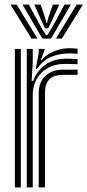

<svg xmlns="http://www.w3.org/2000/svg" viewBox="-20 -812 379 832"><path d="M134.8 -514 147.5 -580.2V-600H173L173.5 -596L156.8 -552.5H161.5Q180.5 -576 213.4 -589.5Q246.2 -603 280.5 -603Q296.5 -603 316.2 -600.8V-578.5Q302 -580.5 282.2 -580.5Q235.8 -580.5 200.6 -565.2Q165.5 -550 141 -514ZM96 0V-600H121.8V-538L117 -461.2H123Q144.5 -511.5 181 -534.6Q217.5 -557.8 268.5 -557.8Q281.8 -557.8 295.9 -557.1Q310 -556.5 316.2 -556V-533.5Q308.8 -534 293.4 -534.6Q278 -535.2 263.8 -535.2Q217 -535.2 185.5 -516.5Q154 -497.8 138 -468Q122 -438.2 122 -405.2V0ZM44.5 0V-600H70.2V0ZM147.8 0V-407.5Q147.8 -457.2 177 -483.8Q206.2 -510.2 252 -510.2H316.2V-487.5Q301.5 -487.8 284.1 -487.6Q266.8 -487.5 252 -487.5Q174.8 -487.5 174.8 -410.2V0ZM25.5 -792H52.2L142.5 -644.8H116.5ZM77.5 -792H105L157 -696L178.8 -660.5H185.8L207.5 -695.8L259.5 -792H287L201 -644.8H163.5ZM128.5 -792H156.2L176.2 -733L180.5 -713.2H184L188.5 -733L209 -792H236.8L203.2 -718.8L189.2 -689.5H175.2L161.2 -718.8ZM312.2 -792H339L248 -644.8H222Z"/></svg>

Font: Big Shoulders Inline Display ExtraBold
Style: Regular
Weight: 800
Designer: Patric King
Foundry: XO Type Co
Version: Version 1.000